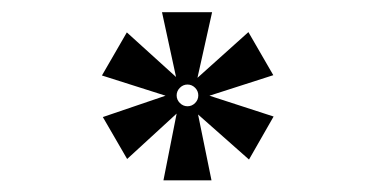

<svg xmlns="http://www.w3.org/2000/svg" viewBox="-20 -493 626 320"><path d="M252.4 -192.4 274.4 -303.7 191.9 -228 151.4 -297.9 255.9 -333.5 149.9 -367.2 191.4 -439 273.4 -364.7 250 -472.7H333.5L309.1 -363.3L394 -439.5L435.5 -367.7L329.1 -333.5L436 -298.8L395 -227.1L310.1 -302.2L332.5 -192.4ZM292.5 -315.9Q299.8 -315.9 305.2 -321.3Q310.5 -326.7 310.5 -334Q310.5 -341.3 305.2 -346.7Q299.8 -352.1 292.5 -352.1Q285.2 -352.1 279.8 -346.7Q274.4 -341.3 274.4 -334Q274.4 -326.7 279.8 -321.3Q285.2 -315.9 292.5 -315.9Z"/></svg>

Font: Cascadia Code PL
Style: Bold
Weight: 700
Monospace: yes
Designer: Aaron Bell
Foundry: Saja Typeworks
Version: Version 2404.023; ttfautohint (v1.8.4)